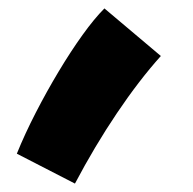

<svg xmlns="http://www.w3.org/2000/svg" viewBox="-20 -244 459 456"><path d="M158 192 20 121Q39 74 65 23.5Q91 -27 119.5 -74.5Q148 -122 176 -161Q204 -200 228 -224L362 -111Q310 -53 257.5 25Q205 103 158 192Z"/></svg>

Font: Noto Sans Arabic Blk
Style: Regular
Weight: 900
Designer: Monotype Design Team, Nadine Chahine, Nizar Qandah and Khaled Hosny
Foundry: Monotype Imaging Inc.
Version: Version 2.012; ttfautohint (v1.8.4.7-5d5b)